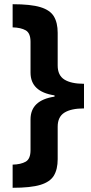

<svg xmlns="http://www.w3.org/2000/svg" viewBox="-20 -734 434 912"><path d="M40 48Q79 47 102 34Q125 21 125 -21V-167Q125 -258 239 -275V-281Q125 -298 125 -389V-535Q125 -577 102 -590Q79 -603 40 -604V-714Q126 -714 172 -700Q218 -686 236 -656Q254 -626 254 -578V-423Q254 -376 286 -356Q318 -336 379 -336V-219Q318 -219 286 -199Q254 -179 254 -132V22Q254 70 236 100Q218 130 172 144Q126 158 40 158Z"/></svg>

Font: Noto Sans Kayah Li
Style: Bold
Weight: 700
Designer: Monotype Design Team, Sérgio Martins
Foundry: Monotype Imaging Inc.
Version: Version 2.002; ttfautohint (v1.8.4.7-5d5b)